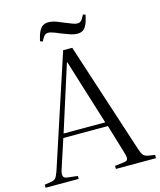

<svg xmlns="http://www.w3.org/2000/svg" viewBox="-131 -990 903 1082"><g transform="rotate(-15 321.0 -448.5)"><path d="M-1 0V-18L39 -24Q56 -27 64 -36.5Q72 -46 82 -74L295 -723H348L559 -75Q567 -50 575.5 -39.5Q584 -29 605 -25L643 -19V0H409V-18L461 -24Q481 -26 484 -37.5Q487 -49 480 -72L428 -245H168L112 -74Q105 -53 108.5 -39.5Q112 -26 134 -24L192 -17V0ZM176 -269H419L300 -652H298ZM398 -792Q380 -792 361 -798Q342 -804 314 -815Q289 -826 275 -831Q261 -836 253 -838Q245 -840 239 -840Q227 -840 218 -832.5Q209 -825 197 -800L182 -806Q190 -842 200 -861.5Q210 -881 223.5 -889Q237 -897 254 -897Q271 -897 288.5 -892Q306 -887 337 -873Q374 -858 388 -853Q402 -848 413 -848Q424 -848 433 -855Q442 -862 455 -889L469 -883Q461 -846 451 -826Q441 -806 428 -799Q415 -792 398 -792Z"/></g></svg>

Font: Literata 60pt Light
Style: Regular
Weight: 300
Designer: Latin by Veronika Burian and Jose Scaglione. Greek by Irene Vlachou. Cyrillic by Vera Evstafieva.
Foundry: TypeTogether
Version: Version 3.103;gftools[0.9.29]